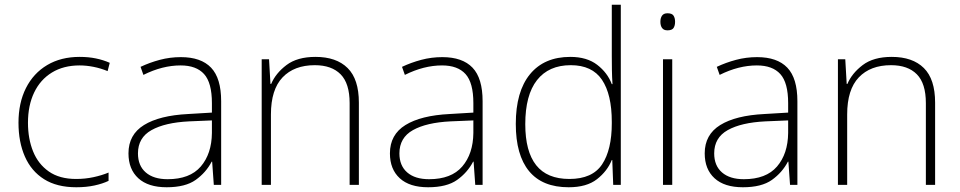

<svg xmlns="http://www.w3.org/2000/svg" viewBox="-20 -780 4048 810"><path d="M302 10Q220 10 166 -24Q112 -58 85 -119.5Q58 -181 58 -262Q58 -346 89.5 -408.5Q121 -471 179 -505.5Q237 -540 316 -540Q353 -540 384.5 -533.5Q416 -527 443 -515L434 -480Q405 -492 374.5 -498Q344 -504 316 -504Q248 -504 199 -474Q150 -444 124 -389.5Q98 -335 98 -262Q98 -195 119.5 -141.5Q141 -88 186 -56.5Q231 -25 301 -25Q339 -25 374 -32.5Q409 -40 438 -52V-17Q413 -5 378.5 2.5Q344 10 302 10Z M743 -539Q828 -539 870.5 -494.5Q913 -450 913 -353V0H882L875 -98H873Q849 -52 805.5 -21Q762 10 683 10Q605 10 563.5 -28Q522 -66 522 -133Q522 -212 587.5 -252.5Q653 -293 774 -299L874 -305V-345Q874 -431 841 -467.5Q808 -504 742 -504Q665 -504 585 -464L573 -498Q611 -516 654 -527.5Q697 -539 743 -539ZM778 -268Q676 -263 619 -231Q562 -199 562 -133Q562 -81 595 -52.5Q628 -24 687 -24Q781 -24 827 -77.5Q873 -131 874 -219V-272Z M1311 -540Q1399 -540 1446.5 -493Q1494 -446 1494 -347V0H1455V-345Q1455 -428 1417 -466.5Q1379 -505 1308 -505Q1221 -505 1172 -453.5Q1123 -402 1123 -297V0H1084V-530H1115L1121 -426H1124Q1143 -471 1188.5 -505.5Q1234 -540 1311 -540Z M1846 -539Q1931 -539 1973.5 -494.5Q2016 -450 2016 -353V0H1985L1978 -98H1976Q1952 -52 1908.5 -21Q1865 10 1786 10Q1708 10 1666.5 -28Q1625 -66 1625 -133Q1625 -212 1690.5 -252.5Q1756 -293 1877 -299L1977 -305V-345Q1977 -431 1944 -467.5Q1911 -504 1845 -504Q1768 -504 1688 -464L1676 -498Q1714 -516 1757 -527.5Q1800 -539 1846 -539ZM1881 -268Q1779 -263 1722 -231Q1665 -199 1665 -133Q1665 -81 1698 -52.5Q1731 -24 1790 -24Q1884 -24 1930 -77.5Q1976 -131 1977 -219V-272Z M2379 10Q2268 10 2212 -58Q2156 -126 2156 -257Q2156 -394 2216 -467Q2276 -540 2386 -540Q2456 -540 2499.5 -506.5Q2543 -473 2561 -425H2564Q2562 -454 2561.5 -484.5Q2561 -515 2561 -544V-760H2599V0H2567L2563 -105H2561Q2542 -58 2498.5 -24Q2455 10 2379 10ZM2382 -25Q2479 -25 2520 -86.5Q2561 -148 2561 -260V-266Q2561 -382 2519.5 -443.5Q2478 -505 2388 -505Q2295 -505 2245.5 -442Q2196 -379 2196 -256Q2196 -141 2242 -83Q2288 -25 2382 -25Z M2796 -724Q2815 -724 2821.5 -714Q2828 -704 2828 -688Q2828 -672 2821.5 -662Q2815 -652 2796 -652Q2780 -652 2773 -662Q2766 -672 2766 -688Q2766 -704 2773 -714Q2780 -724 2796 -724ZM2816 -530V0H2777V-530Z M3174 -539Q3259 -539 3301.5 -494.5Q3344 -450 3344 -353V0H3313L3306 -98H3304Q3280 -52 3236.5 -21Q3193 10 3114 10Q3036 10 2994.5 -28Q2953 -66 2953 -133Q2953 -212 3018.5 -252.5Q3084 -293 3205 -299L3305 -305V-345Q3305 -431 3272 -467.5Q3239 -504 3173 -504Q3096 -504 3016 -464L3004 -498Q3042 -516 3085 -527.5Q3128 -539 3174 -539ZM3209 -268Q3107 -263 3050 -231Q2993 -199 2993 -133Q2993 -81 3026 -52.5Q3059 -24 3118 -24Q3212 -24 3258 -77.5Q3304 -131 3305 -219V-272Z M3742 -540Q3830 -540 3877.5 -493Q3925 -446 3925 -347V0H3886V-345Q3886 -428 3848 -466.5Q3810 -505 3739 -505Q3652 -505 3603 -453.5Q3554 -402 3554 -297V0H3515V-530H3546L3552 -426H3555Q3574 -471 3619.5 -505.5Q3665 -540 3742 -540Z"/></svg>

Font: Noto Sans Devanagari ExtraLight
Style: Regular
Weight: 200
Designer: Jelle Bosma - Monotype Design Team
Foundry: Monotype Imaging Inc.
Version: Version 2.004; ttfautohint (v1.8.4.7-5d5b)